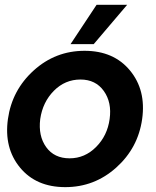

<svg xmlns="http://www.w3.org/2000/svg" viewBox="-20 -770 649 797"><path d="M380.9 -750H507.8L369.1 -586.9H272.9ZM462.6 -74.5Q372.1 6.8 251 6.8Q129.9 6.8 63 -74.5Q-3.9 -155.8 12.9 -275.9Q29.8 -396 119.9 -477.5Q210 -559.1 331.1 -559.1Q452.1 -559.1 519.5 -477.5Q586.9 -396 570.1 -275.9Q553.2 -155.8 462.6 -74.5ZM269 -112.8Q332 -112.8 378.9 -159.9Q425.8 -207 435.1 -275.9Q444.8 -344.7 410.9 -392.3Q377 -439.9 314 -439.9Q250 -439.9 203.6 -393.1Q157.2 -346.2 147 -275.9Q138.2 -206.1 171.6 -159.4Q205.1 -112.8 269 -112.8Z"/></svg>

Font: Oakes Grotesk
Style: SemiBold Italic
Weight: 600
Designer: Samuel Oakes
Foundry: Samuel Oakes
Version: Version 1.0 | wf-rip DC20170320